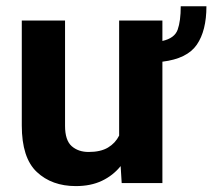

<svg xmlns="http://www.w3.org/2000/svg" viewBox="-20 -595 691 624"><path d="M567.4 -574.7H650.9Q650.9 -495.1 619.6 -449.7Q588.4 -404.3 507.8 -394.5V0H375.5L372.1 -55.2Q347.2 -24.4 311 -7.3Q274.9 9.8 226.6 9.8Q148.4 9.8 99.6 -36.1Q50.8 -82 50.8 -187V-528.3H191.4V-186Q191.4 -139.2 212.9 -120.1Q234.4 -101.1 268.1 -101.1Q307.1 -101.1 331.1 -115.5Q355 -129.9 367.2 -154.3V-528.3H507.8V-461.9Q547.4 -470.7 557.4 -498.5Q567.4 -526.4 567.4 -574.7Z"/></svg>

Font: Vazirmatn FD
Style: Bold
Weight: 700
Designer: Saber Rastikerdar
Foundry: Saber Rastikerdar
Version: Version 33.001